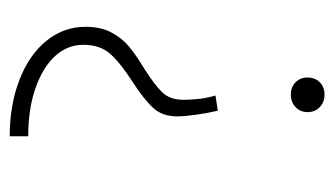

<svg xmlns="http://www.w3.org/2000/svg" viewBox="-170 -530 704 405"><g transform="rotate(-90 182.5 -328.0)"><path d="M139 -307Q139 -338 157 -357.5Q175 -377 212 -401Q251 -426 270.5 -447.5Q290 -469 290 -505Q290 -538 266.5 -564Q243 -590 199 -605.5Q155 -621 97 -621V-660Q163 -660 216 -639.5Q269 -619 298.5 -582.5Q328 -546 328 -500Q328 -468 316 -445.5Q304 -423 286.5 -408.5Q269 -394 241 -377Q206 -355 190 -338.5Q174 -322 174 -294Q174 -256 183 -226L151 -221Q146 -242 142.5 -267Q139 -292 139 -307ZM148 -32Q148 -47 158.5 -57Q169 -67 185 -67Q201 -67 211 -57Q221 -47 221 -32Q221 -16 211 -6Q201 4 185 4Q169 4 158.5 -6Q148 -16 148 -32Z"/></g></svg>

Font: Ysabeau Infant Light
Style: Regular
Weight: 300
Designer: Christian Thalmann (Catharsis Fonts)
Version: Version 0.003